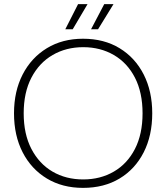

<svg xmlns="http://www.w3.org/2000/svg" viewBox="-20 -900 808 932"><path d="M383 12Q283 12 207.5 -33.5Q132 -79 90 -160.5Q48 -242 48 -350Q48 -457 90 -538.5Q132 -620 207.5 -666Q283 -712 383 -712Q485 -712 560.5 -666Q636 -620 677.5 -538.5Q719 -457 719 -350Q719 -242 677.5 -160.5Q636 -79 560.5 -33.5Q485 12 383 12ZM384 -29Q467 -29 532.5 -67Q598 -105 635 -177Q672 -249 672 -350Q672 -451 635 -523Q598 -595 532.5 -633Q467 -671 384 -671Q301 -671 235.5 -633Q170 -595 132.5 -523Q95 -451 95 -350Q95 -249 132.5 -177Q170 -105 235 -67Q300 -29 384 -29ZM422 -758 486 -880H531L456 -758ZM297 -758 359 -880H405L333 -758Z"/></svg>

Font: DM Sans 16pt ExtraLight
Style: Regular
Weight: 250
Version: Version 4.004;gftools[0.9.30]